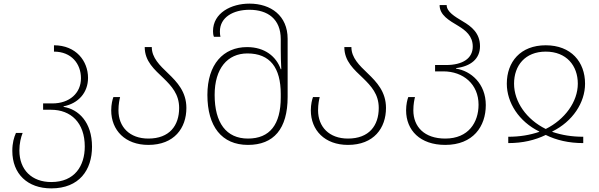

<svg xmlns="http://www.w3.org/2000/svg" viewBox="-20 -790 3308 1060"><path d="M263 250C418 250 488 148 488 20C488 -116 413 -187 331 -200V-203C413 -219 466 -279 466 -360C466 -453 400 -540 278 -540V-505C374 -505 427 -438 427 -358C427 -276 364 -219 269 -219H218V-184H262C371 -184 448 -113 448 19C448 125 393 215 263 215C156 215 87 148 87 41C87 2 95 -31 105 -56H68C57 -31 48 -1 48 43C48 170 132 250 263 250Z M799 10C942 10 1009 -83 1009 -194C1009 -283 958 -337 908 -385C862 -429 818 -471 818 -530H779C779 -451 833 -406 883 -358C927 -315 969 -270 969 -194C969 -97 916 -25 799 -25C695 -25 634 -90 634 -181C634 -216 640 -241 643 -254H606C601 -241 594 -214 594 -181C594 -71 671 10 799 10Z M1349 10C1491 10 1568 -78 1568 -255V-576C1568 -703 1476 -770 1357 -770C1257 -770 1156 -719 1156 -618C1156 -607 1157 -597 1161 -587H1197C1195 -596 1194 -605 1194 -616C1194 -695 1268 -736 1357 -736C1458 -736 1530 -685 1530 -574V-517C1530 -487 1531 -437 1533 -408H1530C1505 -478 1442 -530 1344 -530C1213 -530 1125 -435 1125 -266C1125 -92 1204 10 1349 10ZM1349 -25C1229 -25 1165 -112 1165 -266C1165 -412 1236 -495 1346 -495C1471 -495 1530 -416 1530 -271V-252C1530 -103 1470 -25 1349 -25Z M1901 10C2044 10 2111 -83 2111 -194C2111 -283 2060 -337 2010 -385C1964 -429 1920 -471 1920 -530H1881C1881 -451 1935 -406 1985 -358C2029 -315 2071 -270 2071 -194C2071 -97 2018 -25 1901 -25C1797 -25 1736 -90 1736 -181C1736 -216 1742 -241 1745 -254H1708C1703 -241 1696 -214 1696 -181C1696 -71 1773 10 1901 10Z M2438 10C2592 10 2662 -92 2662 -210C2662 -329 2579 -399 2498 -411V-414C2579 -424 2630 -465 2630 -535C2630 -607 2583 -644 2535 -672C2490 -699 2446 -725 2446 -762H2407C2407 -706 2460 -677 2510 -647C2551 -622 2590 -591 2590 -533C2590 -468 2535 -431 2442 -431H2382V-396H2427C2538 -396 2622 -325 2622 -212C2622 -115 2567 -25 2438 -25C2323 -25 2262 -90 2262 -181C2262 -216 2268 -241 2271 -254H2234C2229 -241 2222 -214 2222 -181C2222 -71 2299 10 2438 10Z M2786 0C2866 0 2933 -16 2993 -45C3052 -16 3120 0 3200 0V-35C3137 -35 3082 -44 3029 -62V-64C3141 -119 3210 -223 3210 -328C3210 -448 3133 -540 2993 -540C2853 -540 2778 -448 2778 -328C2778 -223 2845 -119 2957 -64V-62C2904 -44 2848 -35 2786 -35ZM2993 -78C2887 -130 2818 -228 2818 -328C2818 -428 2879 -505 2993 -505C3107 -505 3170 -428 3170 -328C3170 -228 3098 -130 2993 -78Z"/></svg>

Font: Noto Sans Georgian ExtraLight
Style: Regular
Weight: 200
Designer: Monotype Design Team, Akaki Razmadze
Foundry: Google LLC
Version: Version 2.005